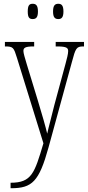

<svg xmlns="http://www.w3.org/2000/svg" viewBox="-20 -758 465 1017"><path d="M289 -657C306 -657 316 -666 316 -697C316 -729 306 -738 289 -738C271 -738 261 -729 261 -697C261 -666 271 -657 289 -657ZM153 -657C171 -657 181 -666 181 -697C181 -729 171 -738 153 -738C135 -738 127 -729 127 -697C127 -666 135 -657 153 -657ZM36 210V239H39C150 239 187 204 237 23L361 -430C380 -502 385 -512 420 -512H425V-536H275V-512H290C335 -511 341 -503 341 -487C341 -471 334 -447 327 -420L268 -202C253 -139 238 -87 230 -50C222 -85 204 -148 180 -227L122 -417C112 -451 104 -476 104 -488C104 -505 114 -512 158 -512H161V-536H6V-512H8C50 -512 53 -506 70 -451L210 1C163 159 148 210 36 210Z"/></svg>

Font: Noto Serif Lao ExtraCondensed ExtraLight
Style: Regular
Weight: 200
Width: 2
Designer: Monotype Design Team
Foundry: Monotype Imaging Inc.
Version: Version 2.003